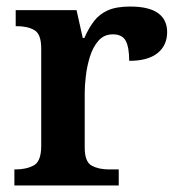

<svg xmlns="http://www.w3.org/2000/svg" viewBox="-20 -567 546 587"><path d="M24 0V-49H27Q61 -49 83.5 -61.5Q106 -74 106 -121V-419Q106 -463 85 -475Q64 -487 31 -487H28V-536H214L233 -451H238Q251 -481 267.5 -502.5Q284 -524 310 -535.5Q336 -547 378 -547Q435 -547 463 -527Q491 -507 491 -469Q491 -428 461.5 -404.5Q432 -381 375 -381Q375 -422 364.5 -442Q354 -462 325 -462Q298 -462 281 -442.5Q264 -423 255 -394Q246 -365 242.5 -335Q239 -305 239 -284V-116Q239 -72 260.5 -60.5Q282 -49 313 -49H343V0Z"/></svg>

Font: Noto Naskh Arabic SemiBold
Style: Regular
Weight: 600
Designer: Monotype Design Team, David Williams, Mohamad Dakak and Nizar Qandah
Foundry: Monotype Imaging Inc.
Version: Version 2.016